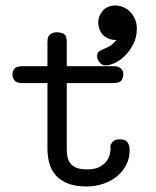

<svg xmlns="http://www.w3.org/2000/svg" viewBox="-20 -670 565 696"><path d="M25 -400Q25 -411 32 -420.5Q39 -430 61 -430H152V-518Q152 -539 162.5 -546Q173 -553 185 -553H187Q198 -553 210 -548Q222 -543 222 -518V-430H392Q395 -430 400.5 -429.5Q406 -429 412 -426Q418 -423 422.5 -417Q427 -411 427 -399Q427 -391 421 -380Q415 -369 391 -369H222V-131Q222 -117 224 -104Q226 -91 233.5 -80Q241 -69 255.5 -62.5Q270 -56 296 -56Q325 -56 342 -65.5Q359 -75 367.5 -87.5Q376 -100 378.5 -113Q381 -126 381 -134Q381 -136 380.5 -137Q380 -138 380 -139V-141Q380 -145 387.5 -155Q395 -165 415 -165Q436 -165 443 -153Q450 -141 450 -126Q450 -96 437.5 -72Q425 -48 403.5 -30.5Q382 -13 353.5 -3.5Q325 6 294 6Q252 6 224.5 -5.5Q197 -17 181 -36Q165 -55 158.5 -79.5Q152 -104 152 -131V-369H60Q39 -369 32 -379Q25 -389 25 -400ZM332 -465Q332 -478 337.5 -482.5Q343 -487 353 -491Q363 -495 375.5 -501.5Q388 -508 402 -525Q384 -525 371 -531Q358 -537 350.5 -546.5Q343 -556 339.5 -567Q336 -578 336 -588Q336 -611 352 -630.5Q368 -650 399 -650Q412 -650 426 -644.5Q440 -639 451 -628Q462 -617 469 -601.5Q476 -586 476 -566Q476 -535 463.5 -510.5Q451 -486 433.5 -468.5Q416 -451 396.5 -442Q377 -433 363 -433Q349 -433 340.5 -444.5Q332 -456 332 -465Z"/></svg>

Font: CMU Typewriter Custom
Style: Regular
Weight: 500
Monospace: yes
Version: Version 0.7.0